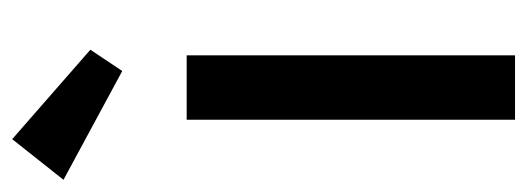

<svg xmlns="http://www.w3.org/2000/svg" viewBox="-312 -556 844 307"><g transform="rotate(-90 109.5 -402.0)"><path d="M121 0H72V-525H175V0ZM-24 -722 41 -804 184 -679 150 -628Z"/></g></svg>

Font: Lexend
Style: Regular
Weight: 400
Designer: Thomas Jockin
Foundry: Lexend
Version: Version 1.000